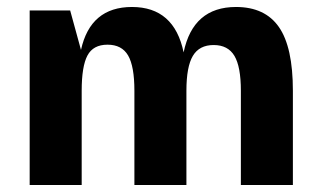

<svg xmlns="http://www.w3.org/2000/svg" viewBox="-20 -529 906 550"><path d="M214 -269V1H65V-499H181L212 -386Q239 -509 358 -509Q479 -509 506 -379Q533 -509 656 -509Q739 -509 779 -451.5Q819 -394 819 -269V1H670V-269Q670 -338 651.5 -369Q633 -400 592 -400Q551 -400 532.5 -369Q514 -338 514 -269V1H365V-269Q365 -339 347 -370Q329 -401 288 -401Q247 -401 230.5 -370Q214 -339 214 -269Z"/></svg>

Font: Fivo Sans Modern
Style: Regular
Weight: 700
Designer: Alexander Slobzheninov
Foundry: Alexander Slobzheninov
Version: 1.0